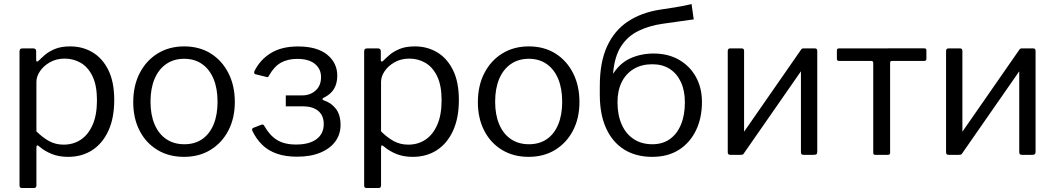

<svg xmlns="http://www.w3.org/2000/svg" viewBox="-20 -771 5259 956"><path d="M145.7 -530Q160.1 -530 160.1 -515.4V-472.7Q160.1 -465.2 163.6 -464.5Q167.2 -463.8 172.9 -469.2Q184.2 -480.7 203.1 -497.2Q222 -513.7 252.7 -526.8Q283.4 -540 329.6 -540Q391.4 -540 440.8 -510.5Q490.3 -481 519.5 -422.1Q548.8 -363.2 548.8 -272.8Q548.8 -183.4 519.8 -120.2Q490.9 -57 439.4 -23.5Q388 10 319 10Q272.6 10 237.3 -4.5Q201.9 -19 177.2 -40.3Q168.1 -48.4 164.7 -46.8Q161.3 -45.2 161.3 -33.8V152.2Q161.3 165 149.8 165H88.3Q77.2 165 77.2 152.4V-514.1Q77.2 -522.8 80.6 -526.4Q83.9 -530 93.4 -530H145.7ZM161.3 -116.9Q191.7 -86.6 224.1 -68.7Q256.6 -50.8 296.5 -50.8Q345.4 -50.8 382.6 -75.7Q419.8 -100.6 441.3 -149.7Q462.8 -198.9 462.8 -271.6Q462.8 -345.5 440.7 -391.1Q418.7 -436.8 382.2 -458Q345.7 -479.2 302.3 -479.2Q260.8 -479.2 228.9 -461.2Q196.9 -443.1 179.1 -416.5Q161.3 -389.9 161.3 -363.7V-116.9Z M896 10Q820.5 10 763.5 -24.6Q706.4 -59.3 674.9 -120.8Q643.4 -182.3 643.4 -262Q643.4 -344.6 675.7 -407.1Q707.9 -469.6 765.1 -504.8Q822.3 -540 897 -540Q973 -540 1029.4 -504.7Q1085.7 -469.4 1117.4 -406.9Q1149.2 -344.4 1149.2 -263.4Q1149.2 -183 1117.3 -121.5Q1085.4 -60 1028.6 -25Q971.8 10 896 10ZM897.7 -52.8Q950.1 -52.8 987 -78.4Q1024 -104.1 1043.6 -151.6Q1063.2 -199.1 1063.2 -264.6Q1063.2 -330.6 1043.2 -378.5Q1023.2 -426.3 985.9 -452.3Q948.6 -478.3 897 -478.3Q845.6 -478.3 807.8 -452.3Q770 -426.3 749.7 -378.5Q729.4 -330.6 729.4 -264.6Q729.4 -199.5 749.7 -151.8Q770 -104.1 807.8 -78.4Q845.6 -52.8 897.7 -52.8Z M1458.9 9.2Q1402 9.2 1359.1 -5.6Q1316.1 -20.4 1286.1 -49.5Q1256 -78.5 1236.4 -119.9Q1232.1 -131.2 1242.5 -134.9L1282.1 -150.2Q1291.5 -153.4 1296 -144Q1322.6 -97 1359.1 -74.2Q1395.7 -51.4 1454 -51.4Q1520.6 -51.4 1556.3 -78.4Q1592 -105.5 1592 -153Q1592 -196.1 1564.3 -218.9Q1536.7 -241.6 1487.6 -241.6H1403V-296.1H1485.2Q1524.5 -296.1 1551.5 -320.3Q1578.5 -344.5 1578.5 -387.2Q1578.5 -428.3 1547.6 -453.1Q1516.8 -477.8 1460.2 -477.8Q1413.4 -477.8 1379.5 -459.3Q1345.6 -440.8 1319.5 -394.8Q1314.8 -384 1308.1 -387.5L1250.4 -401.8Q1247.2 -403.5 1245.8 -406.8Q1244.5 -410 1247.1 -417.3Q1275.2 -473.9 1328.8 -506.8Q1382.3 -539.7 1463.6 -539.7Q1559.1 -539.7 1609.4 -498.6Q1659.6 -457.4 1659.4 -393.6Q1659.1 -355 1642.9 -328.2Q1626.8 -301.4 1591.8 -284.2Q1586 -281.5 1585.7 -277.8Q1585.4 -274.1 1591.5 -271.6Q1629.8 -259.3 1652.8 -228.9Q1675.7 -198.4 1675.7 -149.1Q1675.7 -102.7 1650 -67.2Q1624.4 -31.7 1575.9 -11.3Q1527.4 9.2 1458.9 9.2Z M1861.7 -530Q1876.1 -530 1876.1 -515.4V-472.7Q1876.1 -465.2 1879.6 -464.5Q1883.2 -463.8 1888.9 -469.2Q1900.2 -480.7 1919.1 -497.2Q1938 -513.7 1968.7 -526.8Q1999.4 -540 2045.6 -540Q2107.4 -540 2156.8 -510.5Q2206.3 -481 2235.5 -422.1Q2264.8 -363.2 2264.8 -272.8Q2264.8 -183.4 2235.8 -120.2Q2206.9 -57 2155.4 -23.5Q2104 10 2035 10Q1988.6 10 1953.3 -4.5Q1917.9 -19 1893.2 -40.3Q1884.1 -48.4 1880.7 -46.8Q1877.3 -45.2 1877.3 -33.8V152.2Q1877.3 165 1865.8 165H1804.3Q1793.2 165 1793.2 152.4V-514.1Q1793.2 -522.8 1796.6 -526.4Q1799.9 -530 1809.4 -530H1861.7ZM1877.3 -116.9Q1907.7 -86.6 1940.1 -68.7Q1972.6 -50.8 2012.5 -50.8Q2061.4 -50.8 2098.6 -75.7Q2135.8 -100.6 2157.3 -149.7Q2178.8 -198.9 2178.8 -271.6Q2178.8 -345.5 2156.7 -391.1Q2134.7 -436.8 2098.2 -458Q2061.7 -479.2 2018.3 -479.2Q1976.8 -479.2 1944.9 -461.2Q1912.9 -443.1 1895.1 -416.5Q1877.3 -389.9 1877.3 -363.7V-116.9Z M2612 10Q2536.5 10 2479.5 -24.6Q2422.4 -59.3 2390.9 -120.8Q2359.4 -182.3 2359.4 -262Q2359.4 -344.6 2391.7 -407.1Q2423.9 -469.6 2481.1 -504.8Q2538.3 -540 2613 -540Q2689 -540 2745.4 -504.7Q2801.7 -469.4 2833.4 -406.9Q2865.2 -344.4 2865.2 -263.4Q2865.2 -183 2833.3 -121.5Q2801.4 -60 2744.6 -25Q2687.8 10 2612 10ZM2613.7 -52.8Q2666.1 -52.8 2703 -78.4Q2740 -104.1 2759.6 -151.6Q2779.2 -199.1 2779.2 -264.6Q2779.2 -330.6 2759.2 -378.5Q2739.2 -426.3 2701.9 -452.3Q2664.6 -478.3 2613 -478.3Q2561.6 -478.3 2523.8 -452.3Q2486 -426.3 2465.7 -378.5Q2445.4 -330.6 2445.4 -264.6Q2445.4 -199.5 2465.7 -151.8Q2486 -104.1 2523.8 -78.4Q2561.6 -52.8 2613.7 -52.8Z M3227.7 10Q3146.5 10 3088.1 -26.3Q3029.8 -62.7 2998.1 -131.9Q2966.5 -201.1 2966.5 -299.2L2997.7 -389.8L3026 -393.1Q3062.9 -455 3116.8 -479.7Q3170.7 -504.5 3234.1 -504.5Q3306.5 -504.5 3360.6 -473.5Q3414.7 -442.6 3444.9 -388.2Q3475.1 -333.8 3475.1 -263.4Q3475.1 -183 3445.2 -121.5Q3415.4 -60 3360.4 -25Q3305.3 10 3227.7 10ZM3228 -52.8Q3279.1 -52.8 3315.1 -78.3Q3351.1 -103.8 3370.6 -150.6Q3390.1 -197.4 3390.1 -261.8Q3390.1 -319.9 3370.3 -362.5Q3350.4 -405.1 3314.4 -428.1Q3278.4 -451.1 3228 -451.1Q3174.6 -451.1 3135.6 -427.8Q3096.5 -404.4 3075.6 -362.2Q3054.6 -319.9 3054.6 -261.8Q3054.6 -198.4 3075.6 -151.1Q3096.5 -103.8 3135.6 -78.3Q3174.6 -52.8 3228 -52.8ZM2966.5 -299.2V-342.8Q2966.5 -461.9 3003 -540.8Q3039.5 -619.7 3106.4 -664Q3173.4 -708.3 3265.1 -722.7Q3294.2 -727.4 3320.2 -731.2Q3346.1 -735.1 3371.4 -739.7Q3396.7 -744.3 3423.3 -751L3434.2 -674.5Q3387.8 -667.6 3353.4 -663.2Q3319.1 -658.8 3279.7 -652.7Q3214.5 -643.7 3160.7 -618Q3106.9 -592.3 3073.4 -541.9Q3040 -491.4 3032.7 -406.7L3029.1 -343.3Z M3684.9 -517.2V-16.7Q3684.9 -7.2 3681.2 -3.6Q3677.6 0 3667.1 0H3618.7Q3609.5 0 3606.6 -3.1Q3603.6 -6.2 3603.6 -14.1V-516.4Q3603.6 -530 3615.4 -530H3673.4Q3684.9 -530 3684.9 -517.2ZM4049.3 -517.2V-16.7Q4049.3 -7.2 4045.6 -3.6Q4042 0 4031.5 0H3983.1Q3973.9 0 3971 -3.1Q3968 -6.2 3968 -14.1V-516.4Q3968 -530 3979.8 -530H4037.8Q4049.3 -530 4049.3 -517.2ZM3970.3 -526.1 4020.2 -491.1 3681.8 -4.4 3631.9 -38.9Z M4581.5 -467.5H4420.7Q4412 -467.5 4412 -458.8V-9.6Q4412 0 4401.6 0H4337.6Q4328 0 4328 -10.4V-457.5Q4328 -467.5 4318.8 -467.5H4158Q4147 -467.5 4147 -477.9V-520.4Q4147 -530 4157.4 -530L4582.3 -530.3Q4592.7 -530.3 4592.7 -520.7V-477.9Q4592.7 -467.5 4581.5 -467.5Z M4771.9 -517.2V-16.7Q4771.9 -7.2 4768.2 -3.6Q4764.6 0 4754.1 0H4705.7Q4696.5 0 4693.6 -3.1Q4690.6 -6.2 4690.6 -14.1V-516.4Q4690.6 -530 4702.4 -530H4760.4Q4771.9 -530 4771.9 -517.2ZM5136.3 -517.2V-16.7Q5136.3 -7.2 5132.6 -3.6Q5129 0 5118.5 0H5070.1Q5060.9 0 5058 -3.1Q5055 -6.2 5055 -14.1V-516.4Q5055 -530 5066.8 -530H5124.8Q5136.3 -530 5136.3 -517.2ZM5057.3 -526.1 5107.2 -491.1 4768.8 -4.4 4718.9 -38.9Z"/></svg>

Font: Libre Franklin Thin
Style: Regular
Weight: 100
Designer: Pablo Impallari, Rodrigo Fuenzalida, Nhung Nguyen
Foundry: Impallari Type
Version: Version 3.000